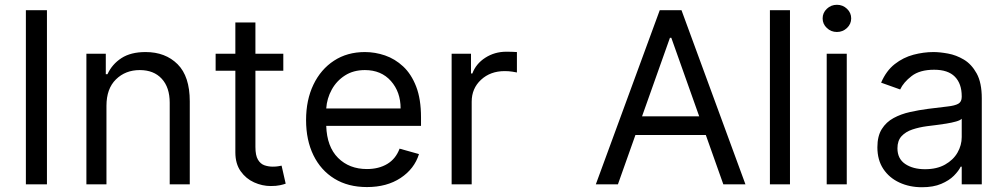

<svg xmlns="http://www.w3.org/2000/svg" viewBox="-20 -770 4198 802"><path d="M176.1 -727.3V0H88.1V-727.3Z M424.7 -328.1V0H340.9V-545.5H421.9V-460.2H429Q448.2 -501.8 487.2 -527.2Q526.3 -552.6 588.1 -552.6Q670.8 -552.6 721.8 -501.8Q772.7 -451 772.7 -346.6V0H688.9V-340.9Q688.9 -405.2 655.5 -441.2Q622.2 -477.3 563.9 -477.3Q503.9 -477.3 464.3 -438.4Q424.7 -399.5 424.7 -328.1Z M1163.4 -545.5V-474.4H1046.9V-156.2Q1046.9 -120.7 1057.4 -103.2Q1067.8 -85.6 1084.3 -79.7Q1100.9 -73.9 1119.3 -73.9Q1133.2 -73.9 1142 -75.5Q1150.9 -77.1 1156.2 -78.1L1173.3 -2.8Q1164.8 0.4 1149.5 3.7Q1134.2 7.1 1110.8 7.1Q1075.3 7.1 1041.4 -8.2Q1007.5 -23.4 985.3 -54.7Q963.1 -85.9 963.1 -133.5V-474.4H880.7V-545.5H963.1V-676.1H1046.9V-545.5Z M1512.8 11.4Q1433.9 11.4 1377 -23.6Q1320 -58.6 1289.2 -121.6Q1258.5 -184.7 1258.5 -268.5Q1258.5 -352.3 1289.2 -416.4Q1320 -480.5 1375.2 -516.5Q1430.4 -552.6 1504.3 -552.6Q1546.9 -552.6 1588.4 -538.4Q1630 -524.1 1664.1 -492.4Q1698.2 -460.6 1718.4 -408.4Q1738.6 -356.2 1738.6 -279.8V-244.3H1342.7Q1345.5 -157 1392.2 -110.4Q1438.9 -63.9 1512.8 -63.9Q1562.1 -63.9 1597.7 -85.2Q1633.2 -106.5 1649.1 -149.1L1730.1 -126.4Q1710.9 -64.6 1653.4 -26.6Q1595.9 11.4 1512.8 11.4ZM1342.7 -316.8H1653.4Q1653.4 -386 1612.9 -431.6Q1572.4 -477.3 1504.3 -477.3Q1456.3 -477.3 1421.2 -454.9Q1386 -432.5 1365.8 -395.8Q1345.5 -359 1342.7 -316.8Z M1866.5 0V-545.5H1947.4V-463.1H1953.1Q1968 -503.6 2007.1 -528.8Q2046.2 -554 2095.2 -554Q2104.4 -554 2118.3 -553.6Q2132.1 -553.3 2139.2 -552.6V-467.3Q2134.9 -468.4 2119.9 -470.7Q2104.8 -473 2088.1 -473Q2028.4 -473 1989.3 -436.8Q1950.3 -400.6 1950.3 -345.2V0Z M2561.1 0H2468.8L2735.8 -727.3H2826.7L3093.8 0H3001.4L2928.3 -206H2634.2ZM2661.9 -284.1H2900.6L2784.1 -612.2H2778.4Z M3279.8 -727.3V0H3196V-727.3Z M3433.2 0V-545.5H3517V0ZM3475.9 -636.4Q3451.3 -636.4 3433.8 -653.1Q3416.2 -669.7 3416.2 -693.2Q3416.2 -716.6 3433.8 -733.3Q3451.3 -750 3475.9 -750Q3500.4 -750 3517.9 -733.3Q3535.5 -716.6 3535.5 -693.2Q3535.5 -669.7 3517.9 -653.1Q3500.4 -636.4 3475.9 -636.4Z M3831 12.1Q3779.1 12.1 3736.9 -7.5Q3694.6 -27 3669.7 -64.3Q3644.9 -101.6 3644.9 -154.8Q3644.9 -201.7 3663.4 -231Q3681.8 -260.3 3712.7 -277Q3743.6 -293.7 3781.1 -302Q3818.5 -310.4 3856.5 -315.3Q3906.2 -321.7 3937.3 -325.1Q3968.4 -328.5 3982.8 -336.6Q3997.2 -344.8 3997.2 -365.1V-367.9Q3997.2 -420.5 3968.6 -449.6Q3940 -478.7 3882.1 -478.7Q3822.1 -478.7 3788 -452.4Q3753.9 -426.1 3740.1 -396.3L3660.5 -424.7Q3681.8 -474.4 3717.5 -502.3Q3753.2 -530.2 3795.6 -541.4Q3838.1 -552.6 3879.3 -552.6Q3905.5 -552.6 3939.8 -546.3Q3974.1 -540.1 4006.2 -521Q4038.4 -501.8 4059.7 -463.1Q4081 -424.4 4081 -359.4V0H3997.2V-73.9H3992.9Q3984.4 -56.1 3964.5 -36Q3944.6 -16 3911.6 -2Q3878.6 12.1 3831 12.1ZM3843.8 -63.2Q3893.5 -63.2 3927.7 -82.6Q3962 -101.9 3979.6 -132.6Q3997.2 -163.4 3997.2 -197.4V-274.1Q3991.8 -267.8 3973.9 -262.6Q3956 -257.5 3932.7 -253.7Q3909.4 -250 3887.6 -247.3Q3865.8 -244.7 3852.3 -242.9Q3819.6 -238.6 3791.4 -229.2Q3763.1 -219.8 3745.9 -201.2Q3728.7 -182.5 3728.7 -150.6Q3728.7 -106.9 3761.2 -85Q3793.7 -63.2 3843.8 -63.2Z"/></svg>

Font: Inter Alia
Style: Regular
Weight: 400
Designer: Rasmus Andersson (Latin, Greek, Cyrillic etc.) and Evan from Shavian.info (Shavian, old style figures)
Foundry: Shavian.info
Version: Version 0.001;git-37ab20767